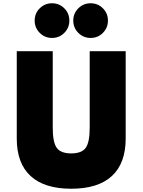

<svg xmlns="http://www.w3.org/2000/svg" viewBox="-20 -1138 872 1174"><path d="M415.5 16Q580 16 664.2 -61.8Q748.5 -139.5 748.5 -291V-825H528.5V-357Q528.5 -268 504 -234Q479.5 -200 415.5 -200Q351.5 -200 327 -234Q302.5 -268 302.5 -357V-825H82.5V-291Q82.5 -139.5 167 -61.8Q251.5 16 415.5 16ZM534 -906Q578.5 -906 609.2 -937Q640 -968 640 -1012Q640 -1056.5 609.2 -1087.2Q578.5 -1118 534 -1118Q490 -1118 459 -1087.2Q428 -1056.5 428 -1012Q428 -968 459 -937Q490 -906 534 -906ZM298 -906Q342.5 -906 373.2 -937Q404 -968 404 -1012Q404 -1056.5 373.2 -1087.2Q342.5 -1118 298 -1118Q254 -1118 223 -1087.2Q192 -1056.5 192 -1012Q192 -968 223 -937Q254 -906 298 -906Z"/></svg>

Font: Spartan Black
Style: Regular
Weight: 900
Designer: Matt Bailey, Mirko Velimirovic
Foundry: Matt Bailey
Version: Version 1.003; ttfautohint (v1.8.3)